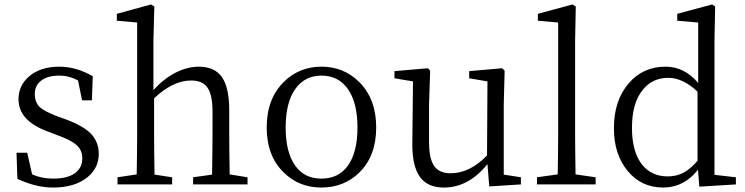

<svg xmlns="http://www.w3.org/2000/svg" viewBox="-20 -827 3339 861"><path d="M218 14Q141 14 58 -25L54 -142H102L124 -45Q167 -26 218 -26Q283 -26 317 -51Q349 -75 349 -117Q349 -153 324 -176Q301 -197 245 -218L195 -237Q63 -285 63 -382Q63 -443 110 -484Q161 -528 246 -528Q322 -528 396 -485L392 -377H348L330 -466Q290 -488 246 -488Q193 -488 164 -465Q136 -443 136 -405.5Q136 -368 159 -346Q180 -327 238 -305L277 -291Q355 -262 390 -225Q423 -188 423 -137Q423 -74 372 -32Q315 14 218 14Z M507 0V-32L593 -45Q595 -155 595 -228V-726L504 -734V-765L657 -807L672 -798L668 -644V-423Q712 -472 765 -500Q820 -528 871 -528Q941 -528 974 -483Q1008 -436 1008 -332V-228Q1008 -155 1010 -45L1090 -32V0H846V-32L931 -44Q933 -156 933 -228V-328Q933 -404 909 -436Q887 -466 837 -466Q755 -466 671 -386V-228Q671 -156 673 -44L752 -32V0Z M1253 -53Q1176 -127 1176 -255.5Q1176 -384 1253 -460Q1322 -528 1422 -528Q1521 -528 1590 -460Q1667 -384 1667 -255.5Q1667 -127 1591 -53Q1522 14 1421.5 14Q1321 14 1253 -53ZM1304 -84Q1345 -26 1421.5 -26Q1498 -26 1540 -84Q1583 -144 1583 -255Q1583 -366 1540.5 -427Q1498 -488 1422 -488Q1346 -488 1303.5 -427Q1261 -366 1261 -255Q1261 -144 1304 -84Z M1971 14Q1900 14 1866 -30Q1828 -78 1829 -184L1832 -462L1749 -476V-508L1899 -521L1909 -510L1904 -358V-190Q1904 -114 1928 -81Q1951 -50 2001 -50Q2087 -50 2164 -130L2166 -462L2084 -476V-508L2232 -521L2243 -510L2239 -358V-44L2316 -32V0L2174 9L2166 -91Q2081 14 1971 14Z M2388 0V-32L2481 -45Q2483 -163 2483 -228V-726L2392 -734V-765L2547 -807L2562 -798L2559 -644V-228Q2559 -163 2561 -45L2651 -32V0Z M2954 14Q2856 14 2794.5 -60.5Q2733 -135 2733 -252Q2733 -376 2799 -453Q2863 -528 2965 -528Q3049 -528 3111 -455V-726L3017 -734V-765L3173 -807L3187 -798L3184 -645V-43L3280 -32V0L3116 10L3110 -66Q3047 14 2954 14ZM2974 -36Q3013 -36 3044 -52Q3075 -68 3108 -106V-416Q3042 -478 2977 -478Q2906 -478 2863 -425Q2814 -366 2814 -254Q2814 -145 2860 -88Q2902 -36 2974 -36Z"/></svg>

Font: Cactus Classical Serif
Style: Regular
Weight: 400
Designer: Henry Chan (via Glyphwiki)、田海東、宇文滿月
Foundry: Moonlit Owen
Version: Version 1.000